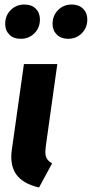

<svg xmlns="http://www.w3.org/2000/svg" viewBox="-20 -815 407 851"><path d="M183 -167Q181 -147 181 -142Q181 -123 188 -111.5Q195 -100 211 -91L153 16Q92 2 61 -31Q30 -64 30 -121Q30 -137 33 -155L86 -531H234ZM3 -709Q3 -746 27.5 -770.5Q52 -795 88 -795Q120 -795 138.5 -776.5Q157 -758 157 -729Q157 -692 132.5 -667.5Q108 -643 72 -643Q40 -643 21.5 -661.5Q3 -680 3 -709ZM213 -709Q213 -746 237.5 -770.5Q262 -795 298 -795Q329 -795 348 -776.5Q367 -758 367 -729Q367 -692 342.5 -667.5Q318 -643 282 -643Q251 -643 232 -661.5Q213 -680 213 -709Z"/></svg>

Font: Fira Sans Condensed
Style: Bold Italic
Weight: 700
Width: 3
Italic angle: -8°
Designer: Carrois Corporate & Edenspiekermann AG
Foundry: Carrois Corporate GbR & Edenspiekermann AG
Version: Version 4.203